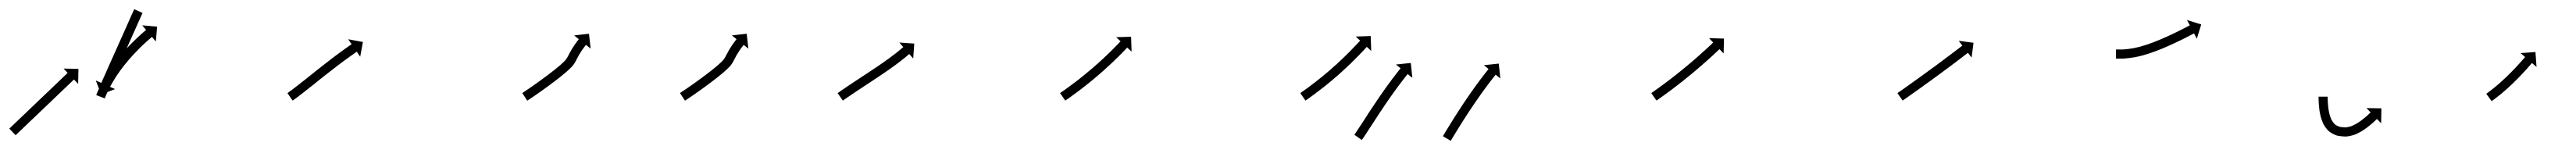

<svg xmlns="http://www.w3.org/2000/svg" viewBox="-27 -289 5651 329"><path d="M-5.1 -8.2C-5.6 -7.8 -6.1 -7.3 -6.6 -6.9L7.3 7.6C7.7 7.1 8.2 6.7 8.7 6.2C10 4.9 11.4 3.6 12.8 2.3C14.9 0.3 17 -1.7 19.1 -3.7C21.8 -6.3 24.5 -8.9 27.3 -11.5C30.5 -14.6 33.7 -17.7 36.9 -20.8C40.5 -24.2 44.2 -27.6 47.8 -31.1C51.6 -34.8 55.5 -38.4 59.3 -42.1C63.3 -45.9 67.3 -49.7 71.3 -53.5C75.2 -57.3 79.2 -61.1 83.2 -64.9C87.1 -68.6 90.9 -72.3 94.8 -76C98.4 -79.4 102 -82.8 105.6 -86.3C108.8 -89.4 112 -92.5 115.3 -95.5C118 -98.1 120.7 -100.8 123.5 -103.4C125.6 -105.4 127.7 -107.4 129.8 -109.4C131.1 -110.7 132.5 -112 133.8 -113.3C134.3 -113.7 134.8 -114.2 135.3 -114.6L144.4 -105.1L145.1 -137.9L112.4 -138.6L121.5 -129.1C121 -128.6 120.5 -128.2 120 -127.7C118.7 -126.4 117.3 -125.1 116 -123.9C113.9 -121.8 111.7 -119.8 109.6 -117.8C106.9 -115.2 104.2 -112.6 101.5 -110C98.2 -106.9 95 -103.8 91.8 -100.8C88.2 -97.3 84.6 -93.9 81 -90.4C77.1 -86.7 73.2 -83.1 69.4 -79.4C65.4 -75.6 61.4 -71.8 57.4 -68C53.5 -64.2 49.5 -60.4 45.5 -56.6C41.7 -52.9 37.8 -49.2 33.9 -45.5C30.3 -42.1 26.7 -38.7 23.1 -35.2C19.9 -32.1 16.7 -29.1 13.4 -26C10.7 -23.4 8 -20.8 5.3 -18.2C3.1 -16.1 1 -14.1 -1.1 -12.1C-2.4 -10.8 -3.8 -9.5 -5.1 -8.2ZM284.9 -258.8C285.1 -259.4 285.4 -260 285.7 -260.6L267.4 -268.8C267.1 -268.2 266.9 -267.6 266.6 -267C265.8 -265.2 265.1 -263.5 264.3 -261.8C263.1 -259.2 261.9 -256.5 260.7 -253.9C259.2 -250.4 257.7 -247 256.1 -243.5C254.3 -239.4 252.5 -235.4 250.7 -231.3C248.6 -226.7 246.6 -222.2 244.6 -217.6C242.4 -212.8 240.2 -207.9 238 -203C235.8 -198 233.5 -193 231.3 -188C229.1 -182.9 226.8 -177.9 224.6 -172.9C222.4 -168 220.2 -163.2 218 -158.3C216 -153.8 214 -149.2 211.9 -144.7C210.1 -140.6 208.3 -136.5 206.5 -132.4C204.9 -129 203.4 -125.5 201.9 -122.1C200.7 -119.4 199.5 -116.8 198.3 -114.1C197.5 -112.4 196.8 -110.7 196 -109C195.7 -108.4 195.5 -107.8 195.2 -107.2L183.2 -112.5L194.9 -81.9L225.5 -93.6L213.4 -99C213.7 -99.6 214 -100.2 214.3 -100.8C215 -102.5 215.8 -104.2 216.6 -106C217.7 -108.6 218.9 -111.3 220.1 -113.9C221.7 -117.4 223.2 -120.8 224.7 -124.3C226.6 -128.3 228.4 -132.4 230.2 -136.5C232.2 -141 234.3 -145.6 236.3 -150.1C238.5 -155 240.6 -159.9 242.8 -164.7C245.1 -169.8 247.3 -174.8 249.6 -179.8C251.8 -184.8 254.1 -189.9 256.3 -194.9C258.5 -199.7 260.6 -204.6 262.8 -209.5C264.9 -214 266.9 -218.6 268.9 -223.1C270.7 -227.2 272.6 -231.3 274.4 -235.4C275.9 -238.8 277.5 -242.2 279 -245.7C280.2 -248.3 281.4 -251 282.6 -253.7C283.3 -255.4 284.1 -257.1 284.9 -258.8ZM184.9 -82.3C184.6 -81.7 184.4 -81.1 184.1 -80.4L202.8 -73.2C203 -73.8 203.3 -74.4 203.5 -75C203.5 -75 203.5 -75 203.5 -75C203.5 -75 203.5 -75 203.5 -75C204.1 -76.6 204.8 -78.3 205.5 -80C205.5 -80 205.5 -80 205.5 -79.9C205.5 -79.9 205.5 -79.9 205.5 -79.9C206.6 -82.5 207.8 -85.1 209 -87.6C209 -87.6 208.9 -87.6 208.9 -87.6C208.9 -87.5 208.9 -87.5 208.9 -87.5C210.5 -90.8 212.1 -94.1 213.8 -97.4C213.8 -97.4 213.8 -97.3 213.7 -97.3C213.7 -97.3 213.7 -97.2 213.7 -97.2C215.8 -101.1 217.9 -104.9 220 -108.6C220 -108.6 220 -108.6 220 -108.6C220 -108.5 220 -108.5 220 -108.5C222.4 -112.7 225 -116.8 227.6 -120.9C227.6 -120.9 227.6 -120.9 227.6 -120.9C227.6 -120.8 227.5 -120.8 227.5 -120.8C230.4 -125.1 233.4 -129.4 236.4 -133.7C236.4 -133.7 236.4 -133.7 236.4 -133.6C236.3 -133.6 236.3 -133.6 236.3 -133.6C239.5 -137.9 242.8 -142.2 246.1 -146.5C246.1 -146.5 246.1 -146.4 246 -146.4C246 -146.4 246 -146.3 246 -146.3C249.4 -150.6 252.8 -154.7 256.3 -158.8C256.3 -158.8 256.3 -158.8 256.3 -158.8C256.3 -158.8 256.3 -158.7 256.3 -158.7C259.7 -162.7 263.2 -166.6 266.7 -170.4C266.7 -170.4 266.7 -170.4 266.7 -170.4C266.7 -170.4 266.7 -170.3 266.7 -170.3C270 -173.9 273.4 -177.4 276.9 -180.9C276.9 -180.9 276.9 -180.9 276.8 -180.9C276.8 -180.9 276.8 -180.9 276.8 -180.9C279.9 -184 283.1 -187 286.2 -190.1C286.2 -190.1 286.2 -190.1 286.2 -190C286.2 -190 286.2 -190 286.2 -190C288.9 -192.6 291.6 -195.1 294.4 -197.6C294.4 -197.6 294.3 -197.6 294.3 -197.6C294.3 -197.5 294.3 -197.5 294.3 -197.5C296.4 -199.4 298.6 -201.3 300.7 -203.2L300.7 -203.2L300.7 -203.2C302.1 -204.4 303.5 -205.6 304.9 -206.8L304.9 -206.8L304.9 -206.8C305.4 -207.2 305.9 -207.6 306.4 -208L314.9 -198L317.7 -230.6L285 -233.4L293.5 -223.3C293 -222.9 292.5 -222.5 292 -222L292 -222L291.9 -222C290.5 -220.8 289.1 -219.6 287.6 -218.3L287.6 -218.3L287.6 -218.3C285.4 -216.3 283.2 -214.4 281 -212.4C281 -212.4 280.9 -212.4 280.9 -212.4C280.9 -212.4 280.9 -212.4 280.9 -212.4C278.1 -209.8 275.3 -207.2 272.5 -204.6C272.5 -204.6 272.5 -204.6 272.4 -204.6C272.4 -204.5 272.4 -204.5 272.4 -204.5C269.1 -201.4 265.9 -198.2 262.7 -195C262.7 -195 262.7 -195 262.7 -195C262.6 -195 262.6 -195 262.6 -195C259.1 -191.4 255.6 -187.7 252.1 -184.1C252.1 -184.1 252.1 -184 252.1 -184C252 -184 252 -184 252 -184C248.4 -180 244.8 -176 241.2 -171.9C241.2 -171.9 241.2 -171.9 241.2 -171.8C241.1 -171.8 241.1 -171.8 241.1 -171.8C237.5 -167.5 233.9 -163.2 230.4 -158.9C230.4 -158.9 230.4 -158.9 230.4 -158.8C230.4 -158.8 230.3 -158.8 230.3 -158.8C226.9 -154.4 223.5 -149.9 220.2 -145.4C220.2 -145.4 220.2 -145.4 220.2 -145.3C220.1 -145.3 220.1 -145.3 220.1 -145.3C217 -140.8 213.9 -136.4 210.9 -131.9C210.9 -131.9 210.9 -131.8 210.8 -131.8C210.8 -131.8 210.8 -131.7 210.8 -131.7C208.1 -127.4 205.4 -123.1 202.8 -118.7C202.8 -118.7 202.7 -118.7 202.7 -118.7C202.7 -118.6 202.7 -118.6 202.7 -118.6C200.4 -114.7 198.2 -110.7 196.1 -106.6C196.1 -106.6 196 -106.6 196 -106.6C196 -106.5 196 -106.5 196 -106.5C194.2 -103.1 192.5 -99.6 190.8 -96.1C190.8 -96.1 190.8 -96.1 190.8 -96C190.8 -96 190.8 -96 190.8 -96C189.5 -93.3 188.3 -90.5 187.1 -87.8C187.1 -87.8 187.1 -87.8 187.1 -87.8C187.1 -87.7 187.1 -87.7 187.1 -87.7C186.3 -85.9 185.6 -84.2 184.9 -82.4C184.9 -82.4 184.9 -82.4 184.9 -82.3C184.9 -82.3 184.9 -82.3 184.9 -82.3Z M605.2 -85.9C604.6 -85.5 604.1 -85.2 603.6 -84.8L615 -68.4C615.6 -68.8 616.1 -69.2 616.7 -69.5L616.7 -69.6L616.7 -69.6C618.3 -70.7 619.8 -71.8 621.4 -72.9C621.4 -72.9 621.4 -72.9 621.4 -72.9C621.4 -72.9 621.4 -72.9 621.4 -72.9C623.8 -74.7 626.1 -76.5 628.5 -78.2C628.5 -78.2 628.5 -78.2 628.5 -78.2C628.5 -78.3 628.5 -78.3 628.5 -78.3C631.6 -80.6 634.6 -82.9 637.6 -85.2L637.6 -85.2L637.6 -85.2C641.2 -88 644.7 -90.8 648.2 -93.6L648.2 -93.6L648.2 -93.6C652.1 -96.7 656 -99.8 660 -102.9C664.1 -106.2 668.3 -109.6 672.4 -112.9C676.7 -116.3 681 -119.7 685.3 -123.1L685.3 -123.1L685.3 -123.1C689.6 -126.5 694 -129.9 698.3 -133.2L698.3 -133.2L698.3 -133.2C702.5 -136.5 706.7 -139.7 710.9 -142.9L710.9 -142.9L710.8 -142.9C714.8 -145.9 718.8 -148.9 722.7 -151.9L722.7 -151.9L722.7 -151.9C726.3 -154.5 729.8 -157.1 733.4 -159.8L733.4 -159.8L733.4 -159.7C736.4 -161.9 739.5 -164.1 742.5 -166.3L742.5 -166.3L742.5 -166.3C744.8 -168 747.2 -169.6 749.6 -171.3L749.5 -171.3L749.5 -171.3C751.1 -172.3 752.6 -173.4 754.1 -174.5L754.1 -174.4L754.1 -174.4C754.6 -174.8 755.2 -175.2 755.7 -175.6L763.2 -164.7L769.2 -196.9L736.9 -202.9L744.4 -192C743.9 -191.7 743.3 -191.3 742.8 -190.9L742.8 -190.9L742.7 -190.9C741.2 -189.8 739.6 -188.8 738.1 -187.7L738.1 -187.7L738.1 -187.7C735.7 -186 733.3 -184.3 730.9 -182.6L730.9 -182.6L730.9 -182.6C727.8 -180.4 724.7 -178.2 721.6 -175.9L721.6 -175.9L721.6 -175.9C718 -173.3 714.4 -170.6 710.8 -167.9L710.7 -167.9L710.7 -167.9C706.7 -164.9 702.7 -161.9 698.7 -158.8L698.7 -158.8L698.7 -158.8C694.5 -155.6 690.2 -152.3 686 -149L686 -149L686 -149C681.6 -145.6 677.3 -142.2 673 -138.8L672.9 -138.8L672.9 -138.8C668.6 -135.4 664.3 -131.9 660 -128.5C655.8 -125.2 651.6 -121.9 647.5 -118.5C643.6 -115.4 639.7 -112.3 635.8 -109.2L635.8 -109.2L635.8 -109.3C632.3 -106.5 628.8 -103.7 625.3 -101L625.3 -101L625.3 -101C622.4 -98.7 619.4 -96.5 616.4 -94.2C616.4 -94.2 616.4 -94.2 616.5 -94.2C616.5 -94.2 616.5 -94.2 616.5 -94.2C614.2 -92.5 611.9 -90.8 609.6 -89.1C609.6 -89.1 609.6 -89.1 609.6 -89.1C609.6 -89.1 609.6 -89.1 609.6 -89.1C608.1 -88 606.6 -87 605.1 -85.9L605.2 -85.9Z M1120.4 -86C1119.9 -85.7 1119.3 -85.3 1118.8 -84.9L1129.7 -68.2C1130.3 -68.6 1130.9 -68.9 1131.4 -69.3L1131.4 -69.3L1131.4 -69.3C1133 -70.4 1134.6 -71.4 1136.2 -72.5L1136.2 -72.5L1136.2 -72.5C1138.6 -74.1 1141.1 -75.8 1143.5 -77.4L1143.5 -77.4L1143.5 -77.4C1146.6 -79.6 1149.8 -81.8 1152.9 -83.9L1152.9 -83.9L1152.9 -83.9C1156.6 -86.5 1160.2 -89.1 1163.9 -91.7L1163.9 -91.7L1163.9 -91.7C1168 -94.6 1172.1 -97.6 1176.1 -100.5L1176.1 -100.5L1176.2 -100.6C1180.5 -103.7 1184.8 -107 1189.1 -110.2C1189.1 -110.2 1189.1 -110.2 1189.1 -110.2C1189.1 -110.2 1189.1 -110.2 1189.1 -110.2C1193.6 -113.6 1197.9 -117 1202.3 -120.4C1202.3 -120.4 1202.3 -120.5 1202.4 -120.5C1202.4 -120.5 1202.4 -120.5 1202.4 -120.5C1206.8 -124 1211.1 -127.6 1215.3 -131.2C1215.3 -131.2 1215.4 -131.3 1215.4 -131.3C1215.4 -131.3 1215.5 -131.4 1215.5 -131.4C1219.7 -135 1223.7 -138.8 1227.6 -142.8C1227.6 -142.8 1227.7 -142.9 1227.9 -143.1C1228 -143.2 1228.1 -143.3 1228.1 -143.3C1232 -147.8 1235.2 -152.8 1237.7 -158.2C1237.7 -158.2 1237.6 -158.2 1237.6 -158.1C1237.6 -158 1237.5 -157.9 1237.5 -157.9C1239.5 -161.8 1241.5 -165.5 1243.6 -169.2C1243.6 -169.2 1243.6 -169.2 1243.6 -169.1C1243.5 -169.1 1243.5 -169 1243.5 -169C1245.4 -172.1 1247.3 -175.2 1249.3 -178.2C1249.3 -178.2 1249.3 -178.2 1249.3 -178.1C1249.2 -178.1 1249.2 -178.1 1249.2 -178.1C1250.8 -180.4 1252.4 -182.7 1254.1 -184.9C1254.1 -184.9 1254.1 -184.9 1254 -184.9C1254 -184.9 1254 -184.8 1254 -184.8C1255.1 -186.3 1256.2 -187.7 1257.3 -189.1C1257.3 -189.1 1257.3 -189.1 1257.3 -189.1C1257.3 -189.1 1257.3 -189.1 1257.3 -189.1C1257.7 -189.6 1258.1 -190.1 1258.5 -190.6L1268.8 -182.4L1265.1 -215L1232.6 -211.3L1242.8 -203.1C1242.4 -202.6 1242 -202 1241.6 -201.5C1241.6 -201.5 1241.6 -201.5 1241.6 -201.5C1241.6 -201.5 1241.6 -201.5 1241.6 -201.5C1240.4 -199.9 1239.2 -198.4 1238 -196.9C1238 -196.9 1238 -196.8 1238 -196.8C1238 -196.8 1238 -196.8 1238 -196.8C1236.2 -194.3 1234.5 -191.9 1232.7 -189.4C1232.7 -189.4 1232.7 -189.4 1232.7 -189.3C1232.7 -189.3 1232.7 -189.3 1232.7 -189.3C1230.5 -186 1228.4 -182.7 1226.4 -179.4C1226.4 -179.4 1226.4 -179.3 1226.3 -179.3C1226.3 -179.2 1226.3 -179.2 1226.3 -179.2C1224 -175.2 1221.8 -171.1 1219.7 -167C1219.7 -167 1219.7 -166.9 1219.6 -166.8C1219.6 -166.7 1219.6 -166.7 1219.6 -166.7C1217.8 -163 1215.6 -159.5 1212.9 -156.4C1212.9 -156.4 1213.1 -156.5 1213.2 -156.6C1213.3 -156.7 1213.4 -156.9 1213.4 -156.9C1209.8 -153.2 1206 -149.7 1202.2 -146.3C1202.2 -146.3 1202.3 -146.3 1202.3 -146.4C1202.3 -146.4 1202.4 -146.4 1202.4 -146.4C1198.2 -142.9 1194.1 -139.5 1189.8 -136.1C1189.8 -136.1 1189.9 -136.1 1189.9 -136.1C1189.9 -136.1 1189.9 -136.1 1189.9 -136.1C1185.6 -132.8 1181.3 -129.4 1177 -126.1C1177 -126.1 1177 -126.1 1177 -126.1C1177 -126.1 1177.1 -126.2 1177.1 -126.2C1172.8 -123 1168.6 -119.8 1164.3 -116.7L1164.3 -116.7L1164.3 -116.7C1160.3 -113.8 1156.3 -110.9 1152.3 -108L1152.3 -108L1152.3 -108C1148.7 -105.4 1145.1 -102.9 1141.4 -100.3L1141.4 -100.3L1141.5 -100.3C1138.4 -98.2 1135.3 -96.1 1132.2 -93.9L1132.2 -93.9L1132.2 -94C1129.8 -92.3 1127.4 -90.7 1125 -89.1L1125 -89.1L1125.1 -89.1C1123.5 -88.1 1122 -87 1120.4 -86L1120.4 -86Z M1466.4 -86C1465.9 -85.7 1465.3 -85.3 1464.8 -84.9L1475.7 -68.2C1476.3 -68.6 1476.9 -68.9 1477.4 -69.3L1477.4 -69.3L1477.4 -69.3C1479 -70.4 1480.6 -71.4 1482.2 -72.5L1482.2 -72.5L1482.2 -72.5C1484.6 -74.1 1487.1 -75.8 1489.5 -77.4L1489.5 -77.4L1489.5 -77.4C1492.6 -79.6 1495.8 -81.8 1498.9 -83.9L1498.9 -83.9L1498.9 -83.9C1502.6 -86.5 1506.2 -89.1 1509.9 -91.7L1509.9 -91.7L1509.9 -91.7C1514 -94.6 1518.1 -97.6 1522.1 -100.5L1522.1 -100.5L1522.2 -100.6C1526.5 -103.7 1530.8 -107 1535.1 -110.2C1535.1 -110.2 1535.1 -110.2 1535.1 -110.2C1535.1 -110.2 1535.1 -110.2 1535.1 -110.2C1539.6 -113.6 1543.9 -117 1548.3 -120.4C1548.3 -120.4 1548.3 -120.5 1548.4 -120.5C1548.4 -120.5 1548.4 -120.5 1548.4 -120.5C1552.8 -124 1557.1 -127.6 1561.3 -131.2C1561.3 -131.2 1561.4 -131.3 1561.4 -131.3C1561.4 -131.3 1561.5 -131.4 1561.5 -131.4C1565.7 -135 1569.7 -138.8 1573.6 -142.8C1573.6 -142.8 1573.7 -142.9 1573.9 -143.1C1574 -143.2 1574.1 -143.3 1574.1 -143.3C1578 -147.8 1581.2 -152.8 1583.7 -158.2C1583.7 -158.2 1583.6 -158.2 1583.6 -158.1C1583.6 -158 1583.5 -157.9 1583.5 -157.9C1585.5 -161.8 1587.5 -165.5 1589.6 -169.2C1589.6 -169.2 1589.6 -169.2 1589.6 -169.1C1589.5 -169.1 1589.5 -169 1589.5 -169C1591.4 -172.1 1593.3 -175.2 1595.3 -178.2C1595.3 -178.2 1595.3 -178.2 1595.3 -178.1C1595.2 -178.1 1595.2 -178.1 1595.2 -178.1C1596.8 -180.4 1598.4 -182.7 1600.1 -184.9C1600.1 -184.9 1600.1 -184.9 1600 -184.9C1600 -184.9 1600 -184.8 1600 -184.8C1601.1 -186.3 1602.2 -187.7 1603.3 -189.1C1603.3 -189.1 1603.3 -189.1 1603.3 -189.1C1603.3 -189.1 1603.3 -189.1 1603.3 -189.1C1603.7 -189.6 1604.1 -190.1 1604.5 -190.6L1614.8 -182.4L1611.1 -215L1578.6 -211.3L1588.8 -203.1C1588.4 -202.6 1588 -202 1587.6 -201.5C1587.6 -201.5 1587.6 -201.5 1587.6 -201.5C1587.6 -201.5 1587.6 -201.5 1587.6 -201.5C1586.4 -199.9 1585.2 -198.4 1584 -196.9C1584 -196.9 1584 -196.8 1584 -196.8C1584 -196.8 1584 -196.8 1584 -196.8C1582.2 -194.3 1580.5 -191.9 1578.7 -189.4C1578.7 -189.4 1578.7 -189.4 1578.7 -189.3C1578.7 -189.3 1578.7 -189.3 1578.7 -189.3C1576.5 -186 1574.4 -182.7 1572.4 -179.4C1572.4 -179.4 1572.4 -179.3 1572.3 -179.3C1572.3 -179.2 1572.3 -179.2 1572.3 -179.2C1570 -175.2 1567.8 -171.1 1565.7 -167C1565.7 -167 1565.7 -166.9 1565.6 -166.8C1565.6 -166.7 1565.6 -166.7 1565.6 -166.7C1563.8 -163 1561.6 -159.5 1558.9 -156.4C1558.9 -156.4 1559.1 -156.5 1559.2 -156.6C1559.3 -156.7 1559.4 -156.9 1559.4 -156.9C1555.8 -153.2 1552 -149.7 1548.2 -146.3C1548.2 -146.3 1548.3 -146.3 1548.3 -146.4C1548.3 -146.4 1548.4 -146.4 1548.4 -146.4C1544.2 -142.9 1540.1 -139.5 1535.8 -136.1C1535.8 -136.1 1535.9 -136.1 1535.9 -136.1C1535.9 -136.1 1535.9 -136.1 1535.9 -136.1C1531.6 -132.8 1527.3 -129.4 1523 -126.1C1523 -126.1 1523 -126.1 1523 -126.1C1523 -126.1 1523.1 -126.2 1523.1 -126.2C1518.8 -123 1514.6 -119.8 1510.3 -116.7L1510.3 -116.7L1510.3 -116.7C1506.3 -113.8 1502.3 -110.9 1498.3 -108L1498.3 -108L1498.3 -108C1494.7 -105.4 1491.1 -102.9 1487.4 -100.3L1487.4 -100.3L1487.5 -100.3C1484.4 -98.2 1481.3 -96.1 1478.2 -93.9L1478.2 -93.9L1478.2 -94C1475.8 -92.3 1473.4 -90.7 1471 -89.1L1471 -89.1L1471.1 -89.1C1469.5 -88.1 1468 -87 1466.4 -86L1466.4 -86Z M1812.2 -85.9C1811.7 -85.6 1811.1 -85.2 1810.6 -84.8L1822 -68.4C1822.5 -68.8 1823.1 -69.1 1823.6 -69.5C1825.1 -70.6 1826.7 -71.6 1828.2 -72.7L1828.2 -72.7L1828.2 -72.7C1830.6 -74.3 1833 -76 1835.4 -77.6L1835.4 -77.6L1835.4 -77.6C1838.5 -79.7 1841.6 -81.8 1844.7 -83.9L1844.7 -83.9L1844.7 -83.9C1848.4 -86.4 1852.1 -88.8 1855.8 -91.3L1855.8 -91.3L1855.8 -91.3C1859.9 -94 1864.1 -96.8 1868.2 -99.5C1872.7 -102.4 1877.1 -105.4 1881.6 -108.3C1886.2 -111.3 1890.8 -114.4 1895.4 -117.4L1895.4 -117.4L1895.4 -117.4C1900 -120.5 1904.6 -123.6 1909.2 -126.7L1909.2 -126.7L1909.2 -126.7C1913.6 -129.7 1918.1 -132.7 1922.5 -135.8C1922.5 -135.8 1922.5 -135.8 1922.5 -135.8C1922.5 -135.8 1922.5 -135.8 1922.5 -135.8C1926.6 -138.7 1930.7 -141.6 1934.8 -144.6C1934.8 -144.6 1934.8 -144.6 1934.8 -144.6C1934.8 -144.6 1934.9 -144.6 1934.9 -144.6C1938.5 -147.3 1942.1 -150 1945.7 -152.7C1945.7 -152.7 1945.7 -152.7 1945.8 -152.8C1945.8 -152.8 1945.8 -152.8 1945.8 -152.8C1948.8 -155.1 1951.8 -157.5 1954.8 -159.9C1954.8 -159.9 1954.9 -159.9 1954.9 -159.9C1954.9 -159.9 1954.9 -159.9 1954.9 -159.9C1957.2 -161.8 1959.5 -163.6 1961.8 -165.5C1961.8 -165.5 1961.8 -165.6 1961.8 -165.6C1961.8 -165.6 1961.8 -165.6 1961.8 -165.6C1963.3 -166.8 1964.7 -168 1966.2 -169.3L1966.2 -169.3L1966.2 -169.3C1966.7 -169.8 1967.2 -170.2 1967.7 -170.6L1976.4 -160.7L1978.7 -193.4L1946 -195.7L1954.6 -185.7C1954.1 -185.3 1953.6 -184.9 1953.1 -184.4L1953.1 -184.4L1953.1 -184.5C1951.7 -183.3 1950.3 -182.1 1948.9 -180.9C1948.9 -180.9 1948.9 -180.9 1949 -180.9C1949 -180.9 1949 -180.9 1949 -180.9C1946.8 -179.1 1944.6 -177.3 1942.3 -175.5C1942.3 -175.5 1942.3 -175.5 1942.4 -175.5C1942.4 -175.5 1942.4 -175.5 1942.4 -175.5C1939.5 -173.2 1936.5 -170.9 1933.6 -168.6C1933.6 -168.6 1933.6 -168.6 1933.6 -168.6C1933.6 -168.7 1933.6 -168.7 1933.6 -168.7C1930.1 -166 1926.6 -163.4 1923 -160.7C1923 -160.7 1923 -160.8 1923.1 -160.8C1923.1 -160.8 1923.1 -160.8 1923.1 -160.8C1919.1 -157.9 1915 -155 1911 -152.2C1911 -152.2 1911 -152.2 1911 -152.2C1911 -152.2 1911.1 -152.2 1911.1 -152.2C1906.7 -149.2 1902.3 -146.2 1898 -143.2L1898 -143.2L1898 -143.2C1893.4 -140.2 1888.9 -137.1 1884.3 -134.1L1884.3 -134.1L1884.3 -134.1C1879.8 -131.1 1875.2 -128 1870.6 -125C1866.1 -122.1 1861.7 -119.2 1857.2 -116.2C1853.1 -113.5 1848.9 -110.7 1844.7 -108L1844.7 -108L1844.7 -108C1841 -105.5 1837.3 -103 1833.5 -100.5L1833.5 -100.5L1833.5 -100.5C1830.4 -98.4 1827.2 -96.2 1824.1 -94.1L1824.1 -94.1L1824.1 -94.1C1821.7 -92.5 1819.3 -90.8 1816.9 -89.2L1816.9 -89.2L1816.9 -89.1C1815.3 -88.1 1813.8 -87 1812.2 -85.9Z M2300.2 -85.9C2299.7 -85.6 2299.2 -85.2 2298.6 -84.8L2310 -68.4C2310.5 -68.7 2311.1 -69.1 2311.6 -69.5L2311.6 -69.5L2311.6 -69.5C2313.2 -70.6 2314.7 -71.7 2316.3 -72.7L2316.3 -72.7L2316.3 -72.7C2318.7 -74.4 2321.1 -76.1 2323.5 -77.8L2323.5 -77.9L2323.5 -77.9C2326.6 -80.1 2329.7 -82.3 2332.7 -84.6L2332.8 -84.6L2332.8 -84.6C2336.4 -87.3 2340 -90 2343.6 -92.7C2343.6 -92.7 2343.6 -92.7 2343.6 -92.7C2343.6 -92.7 2343.6 -92.7 2343.6 -92.7C2347.6 -95.8 2351.6 -98.9 2355.5 -102C2355.5 -102 2355.6 -102 2355.6 -102C2355.6 -102 2355.6 -102 2355.6 -102C2359.8 -105.4 2364 -108.8 2368.1 -112.1C2368.1 -112.1 2368.2 -112.2 2368.2 -112.2C2368.2 -112.2 2368.2 -112.2 2368.2 -112.2C2372.5 -115.7 2376.7 -119.3 2381 -122.9C2381 -122.9 2381 -122.9 2381 -122.9C2381 -122.9 2381 -122.9 2381 -122.9C2385.2 -126.5 2389.4 -130.2 2393.6 -133.9C2393.6 -133.9 2393.6 -133.9 2393.6 -133.9C2393.6 -133.9 2393.6 -133.9 2393.6 -133.9C2397.6 -137.5 2401.6 -141.1 2405.5 -144.7C2405.5 -144.7 2405.6 -144.7 2405.6 -144.8C2405.6 -144.8 2405.6 -144.8 2405.6 -144.8C2409.3 -148.2 2412.9 -151.6 2416.6 -155.1C2416.6 -155.1 2416.6 -155.1 2416.6 -155.1C2416.6 -155.1 2416.6 -155.2 2416.6 -155.2C2419.9 -158.3 2423.1 -161.4 2426.3 -164.6L2426.3 -164.6L2426.3 -164.6C2429 -167.3 2431.7 -170 2434.4 -172.7L2434.4 -172.7L2434.4 -172.8C2436.5 -174.9 2438.5 -177 2440.6 -179.1L2440.6 -179.1L2440.6 -179.1C2441.9 -180.5 2443.2 -181.9 2444.5 -183.2L2444.5 -183.2L2444.5 -183.2C2444.9 -183.7 2445.4 -184.2 2445.9 -184.7L2455.5 -175.7L2454.4 -208.4L2421.7 -207.4L2431.3 -198.4C2430.8 -197.9 2430.4 -197.4 2429.9 -197L2429.9 -197L2429.9 -197C2428.7 -195.6 2427.4 -194.3 2426.1 -192.9L2426.1 -192.9L2426.1 -192.9C2424.1 -190.9 2422.1 -188.8 2420.1 -186.7L2420.1 -186.7L2420.1 -186.8C2417.5 -184.1 2414.9 -181.4 2412.2 -178.8L2412.2 -178.8L2412.3 -178.8C2409.1 -175.7 2405.9 -172.6 2402.7 -169.6C2402.7 -169.6 2402.7 -169.6 2402.8 -169.6C2402.8 -169.6 2402.8 -169.6 2402.8 -169.6C2399.2 -166.2 2395.6 -162.8 2392 -159.4C2392 -159.4 2392 -159.4 2392 -159.4C2392 -159.5 2392 -159.5 2392 -159.5C2388.1 -155.9 2384.2 -152.3 2380.3 -148.8C2380.3 -148.8 2380.3 -148.8 2380.3 -148.8C2380.3 -148.8 2380.3 -148.9 2380.3 -148.9C2376.2 -145.2 2372.1 -141.6 2368 -138.1C2368 -138.1 2368 -138.1 2368 -138.1C2368 -138.1 2368 -138.1 2368 -138.1C2363.8 -134.6 2359.7 -131.1 2355.4 -127.6C2355.4 -127.6 2355.5 -127.6 2355.5 -127.6C2355.5 -127.6 2355.5 -127.6 2355.5 -127.6C2351.4 -124.3 2347.3 -121 2343.1 -117.7C2343.1 -117.7 2343.1 -117.7 2343.2 -117.7C2343.2 -117.7 2343.2 -117.7 2343.2 -117.7C2339.3 -114.7 2335.4 -111.6 2331.5 -108.6C2331.5 -108.6 2331.5 -108.6 2331.5 -108.6C2331.5 -108.6 2331.5 -108.7 2331.5 -108.7C2328 -106 2324.4 -103.3 2320.9 -100.7L2320.9 -100.7L2320.9 -100.7C2317.9 -98.5 2314.9 -96.3 2311.8 -94.1L2311.8 -94.1L2311.8 -94.1C2309.5 -92.4 2307.1 -90.8 2304.8 -89.1L2304.8 -89.1L2304.8 -89.1C2303.3 -88.1 2301.8 -87 2300.2 -85.9L2300.2 -85.9Z M2827.2 -85.9C2826.6 -85.5 2826.1 -85.2 2825.6 -84.8L2837 -68.4C2837.6 -68.8 2838.1 -69.2 2838.6 -69.5L2838.7 -69.5L2838.7 -69.5C2840.2 -70.6 2841.7 -71.7 2843.3 -72.8L2843.3 -72.8L2843.3 -72.8C2845.7 -74.5 2848.1 -76.2 2850.5 -78L2850.5 -78L2850.5 -78C2853.6 -80.2 2856.6 -82.5 2859.7 -84.7C2859.7 -84.7 2859.7 -84.8 2859.7 -84.8C2859.7 -84.8 2859.7 -84.8 2859.7 -84.8C2863.3 -87.5 2866.9 -90.2 2870.5 -93C2870.5 -93 2870.5 -93 2870.5 -93C2870.5 -93 2870.5 -93 2870.5 -93C2874.5 -96.1 2878.5 -99.2 2882.4 -102.3C2882.4 -102.3 2882.4 -102.4 2882.4 -102.4C2882.4 -102.4 2882.4 -102.4 2882.4 -102.4C2886.6 -105.8 2890.8 -109.2 2894.9 -112.6C2894.9 -112.6 2894.9 -112.6 2894.9 -112.7C2895 -112.7 2895 -112.7 2895 -112.7C2899.2 -116.3 2903.4 -119.9 2907.6 -123.5C2907.6 -123.5 2907.6 -123.5 2907.6 -123.6C2907.7 -123.6 2907.7 -123.6 2907.7 -123.6C2911.8 -127.3 2916 -131 2920.1 -134.7C2920.1 -134.7 2920.1 -134.7 2920.1 -134.7C2920.1 -134.7 2920.1 -134.8 2920.1 -134.8C2924.1 -138.4 2928 -142.1 2931.9 -145.8C2931.9 -145.8 2931.9 -145.8 2931.9 -145.8C2931.9 -145.8 2932 -145.8 2932 -145.8C2935.6 -149.3 2939.2 -152.8 2942.8 -156.4C2942.8 -156.4 2942.8 -156.4 2942.8 -156.4C2942.8 -156.4 2942.8 -156.4 2942.8 -156.4C2946 -159.6 2949.2 -162.8 2952.3 -166L2952.3 -166L2952.3 -166C2955 -168.7 2957.6 -171.5 2960.3 -174.2L2960.3 -174.2L2960.3 -174.2C2962.3 -176.4 2964.3 -178.5 2966.3 -180.6L2966.3 -180.6L2966.3 -180.6C2967.6 -182 2968.9 -183.4 2970.2 -184.8C2970.7 -185.3 2971.1 -185.7 2971.6 -186.2L2981.2 -177.2L2980 -210L2947.3 -208.8L2956.9 -199.9C2956.5 -199.4 2956 -198.9 2955.6 -198.4C2954.3 -197 2953 -195.7 2951.8 -194.3L2951.8 -194.3L2951.8 -194.3C2949.8 -192.2 2947.8 -190.1 2945.8 -188L2945.8 -188L2945.8 -188.1C2943.2 -185.3 2940.6 -182.7 2938 -180L2938 -180L2938 -180C2934.9 -176.8 2931.8 -173.7 2928.7 -170.6C2928.7 -170.6 2928.7 -170.6 2928.7 -170.6C2928.7 -170.6 2928.7 -170.6 2928.7 -170.6C2925.2 -167.1 2921.6 -163.7 2918.1 -160.2C2918.1 -160.2 2918.1 -160.3 2918.1 -160.3C2918.1 -160.3 2918.1 -160.3 2918.1 -160.3C2914.3 -156.6 2910.4 -153 2906.6 -149.4C2906.6 -149.4 2906.6 -149.5 2906.6 -149.5C2906.6 -149.5 2906.6 -149.5 2906.6 -149.5C2902.6 -145.8 2898.5 -142.2 2894.4 -138.6C2894.4 -138.6 2894.4 -138.6 2894.4 -138.6C2894.5 -138.6 2894.5 -138.6 2894.5 -138.6C2890.4 -135 2886.2 -131.5 2882.1 -127.9C2882.1 -127.9 2882.1 -128 2882.1 -128C2882.1 -128 2882.1 -128 2882.1 -128C2878 -124.6 2874 -121.3 2869.9 -117.9C2869.9 -117.9 2869.9 -117.9 2869.9 -117.9C2869.9 -118 2869.9 -118 2869.9 -118C2866 -114.9 2862.2 -111.8 2858.3 -108.8C2858.3 -108.8 2858.3 -108.8 2858.3 -108.8C2858.3 -108.8 2858.3 -108.8 2858.3 -108.8C2854.8 -106.1 2851.3 -103.4 2847.7 -100.8C2847.7 -100.8 2847.7 -100.8 2847.7 -100.8C2847.8 -100.8 2847.8 -100.8 2847.8 -100.8C2844.8 -98.6 2841.7 -96.3 2838.7 -94.1L2838.7 -94.2L2838.8 -94.2C2836.4 -92.5 2834.1 -90.8 2831.7 -89.1L2831.7 -89.1L2831.7 -89.1C2830.2 -88.1 2828.7 -87 2827.2 -85.9L2827.2 -85.9ZM2945.3 5C2944.9 5.5 2944.6 6 2944.2 6.6L2960.6 18C2961 17.4 2961.4 16.9 2961.8 16.3L2961.8 16.3L2961.8 16.3C2962.9 14.8 2963.9 13.2 2965 11.6L2965 11.6L2965 11.6C2966.6 9.2 2968.3 6.7 2969.9 4.3L2969.9 4.3L2969.9 4.2C2972 1.1 2974.1 -2.1 2976.1 -5.3L2976.1 -5.3L2976.1 -5.3C2978.6 -9 2981 -12.8 2983.5 -16.5C2986.2 -20.7 2988.9 -24.9 2991.6 -29L2991.6 -29L2991.6 -29C2994.5 -33.5 2997.4 -37.9 3000.3 -42.4L3000.3 -42.3L3000.3 -42.3C3003.4 -46.9 3006.4 -51.5 3009.5 -56L3009.4 -56L3009.4 -56C3012.5 -60.5 3015.6 -65 3018.7 -69.5L3018.7 -69.5L3018.7 -69.5C3021.7 -73.8 3024.7 -78.2 3027.8 -82.5L3027.8 -82.5L3027.8 -82.5C3030.7 -86.5 3033.6 -90.5 3036.5 -94.5L3036.5 -94.5L3036.4 -94.5C3039.1 -98 3041.7 -101.6 3044.4 -105.1L3044.4 -105.1L3044.4 -105.1C3046.6 -108.1 3048.9 -111 3051.2 -114L3051.2 -114L3051.2 -114C3052.9 -116.3 3054.7 -118.5 3056.5 -120.8L3056.5 -120.8L3056.5 -120.8C3057.6 -122.2 3058.8 -123.7 3060 -125.1L3060 -125.1L3059.9 -125.1C3060.4 -125.6 3060.8 -126.1 3061.2 -126.6L3071.4 -118.3L3068 -150.9L3035.4 -147.5L3045.6 -139.2C3045.2 -138.7 3044.8 -138.2 3044.4 -137.7L3044.4 -137.6L3044.4 -137.6C3043.2 -136.2 3042 -134.7 3040.8 -133.2L3040.8 -133.2L3040.8 -133.2C3039 -130.9 3037.2 -128.6 3035.4 -126.3L3035.4 -126.3L3035.4 -126.2C3033 -123.2 3030.7 -120.2 3028.4 -117.2L3028.4 -117.2L3028.4 -117.2C3025.7 -113.6 3023 -110 3020.4 -106.3L3020.3 -106.3L3020.3 -106.3C3017.4 -102.3 3014.4 -98.2 3011.5 -94.1L3011.5 -94.1L3011.5 -94.1C3008.4 -89.7 3005.3 -85.3 3002.3 -80.9L3002.2 -80.9L3002.2 -80.9C2999.1 -76.3 2996 -71.8 2992.9 -67.2L2992.9 -67.2L2992.9 -67.2C2989.8 -62.6 2986.7 -58 2983.7 -53.4L2983.7 -53.4L2983.6 -53.4C2980.7 -48.9 2977.8 -44.4 2974.8 -40L2974.8 -40L2974.8 -40C2972.1 -35.8 2969.4 -31.6 2966.7 -27.4C2964.2 -23.7 2961.8 -19.9 2959.4 -16.2L2959.4 -16.2L2959.4 -16.2C2957.3 -13 2955.3 -9.9 2953.2 -6.8L2953.2 -6.8L2953.2 -6.8C2951.6 -4.4 2950 -2 2948.4 0.4L2948.4 0.4L2948.4 0.4C2947.4 1.9 2946.4 3.5 2945.3 5L2945.3 5ZM3139.5 8C3139.2 8.5 3138.8 9.1 3138.5 9.7L3155.7 19.9C3156 19.4 3156.3 18.8 3156.7 18.2C3157.6 16.6 3158.6 15 3159.5 13.4L3159.5 13.4L3159.5 13.4C3161 10.9 3162.5 8.5 3164 6L3164 6L3164 6C3166 2.8 3167.9 -0.4 3169.9 -3.6L3169.9 -3.6L3169.9 -3.6C3172.2 -7.4 3174.6 -11.2 3176.9 -14.9L3176.9 -14.9L3176.9 -14.9C3179.6 -19.1 3182.2 -23.3 3184.9 -27.5L3184.9 -27.5L3184.9 -27.5C3187.7 -31.9 3190.6 -36.4 3193.5 -40.8L3193.5 -40.8L3193.5 -40.8C3196.5 -45.4 3199.5 -49.9 3202.6 -54.5L3202.6 -54.5L3202.5 -54.4C3205.6 -59 3208.7 -63.5 3211.8 -68L3211.8 -68L3211.8 -68C3214.8 -72.3 3217.8 -76.7 3220.9 -81L3220.9 -81L3220.8 -80.9C3223.7 -85 3226.6 -89 3229.5 -93L3229.5 -93L3229.5 -92.9C3232.1 -96.5 3234.8 -100.1 3237.4 -103.6L3237.4 -103.6L3237.4 -103.6C3239.7 -106.6 3241.9 -109.5 3244.2 -112.5L3244.2 -112.5L3244.2 -112.5C3246 -114.8 3247.8 -117 3249.5 -119.3L3249.5 -119.3L3249.5 -119.3C3250.7 -120.7 3251.8 -122.2 3253 -123.6L3253 -123.6L3253 -123.6C3253.4 -124.1 3253.8 -124.6 3254.2 -125.2L3264.5 -116.9L3261 -149.5L3228.4 -146L3238.6 -137.7C3238.2 -137.2 3237.8 -136.7 3237.4 -136.1L3237.4 -136.1L3237.4 -136.1C3236.2 -134.7 3235 -133.2 3233.9 -131.7L3233.8 -131.7L3233.8 -131.7C3232 -129.4 3230.2 -127.1 3228.4 -124.7L3228.4 -124.7L3228.4 -124.7C3226.1 -121.7 3223.8 -118.7 3221.5 -115.7L3221.5 -115.6L3221.4 -115.6C3218.8 -112 3216.1 -108.4 3213.4 -104.8L3213.4 -104.8L3213.4 -104.8C3210.4 -100.7 3207.5 -96.7 3204.6 -92.6L3204.6 -92.6L3204.5 -92.5C3201.5 -88.2 3198.4 -83.8 3195.3 -79.4L3195.3 -79.4L3195.3 -79.3C3192.2 -74.8 3189.1 -70.2 3186 -65.6L3186 -65.6L3185.9 -65.6C3182.9 -61 3179.8 -56.4 3176.8 -51.8L3176.8 -51.8L3176.8 -51.7C3173.8 -47.3 3170.9 -42.8 3168 -38.3L3168 -38.2L3168 -38.2C3165.3 -34 3162.7 -29.8 3160 -25.6L3160 -25.5L3160 -25.5C3157.6 -21.7 3155.2 -17.9 3152.9 -14.1L3152.9 -14.1L3152.9 -14.1C3150.9 -10.9 3148.9 -7.6 3146.9 -4.4L3146.9 -4.4L3146.9 -4.4C3145.4 -1.9 3143.9 0.6 3142.4 3.1L3142.4 3.1L3142.4 3.1C3141.4 4.7 3140.5 6.3 3139.5 8Z M3597.2 -85.9C3596.7 -85.5 3596.1 -85.2 3595.6 -84.8L3607 -68.4C3607.6 -68.8 3608.1 -69.1 3608.6 -69.5L3608.6 -69.5L3608.7 -69.5C3610.2 -70.6 3611.7 -71.7 3613.3 -72.8L3613.3 -72.8L3613.3 -72.8C3615.7 -74.5 3618.1 -76.2 3620.4 -77.9L3620.5 -77.9L3620.5 -77.9C3623.6 -80.1 3626.6 -82.4 3629.7 -84.6L3629.7 -84.6L3629.7 -84.6C3633.3 -87.3 3637 -90 3640.6 -92.6L3640.6 -92.7L3640.6 -92.7C3644.6 -95.7 3648.6 -98.7 3652.6 -101.8L3652.6 -101.8L3652.6 -101.8C3656.8 -105.1 3661.1 -108.4 3665.3 -111.7L3665.3 -111.7L3665.3 -111.7C3669.6 -115.2 3673.9 -118.7 3678.2 -122.2L3678.3 -122.2L3678.3 -122.2C3682.6 -125.7 3686.8 -129.2 3691.1 -132.8L3691.1 -132.8L3691.1 -132.8C3695.2 -136.3 3699.3 -139.8 3703.3 -143.3L3703.4 -143.3L3703.4 -143.3C3707.2 -146.6 3710.9 -149.9 3714.7 -153.2L3714.7 -153.2L3714.7 -153.2C3718.1 -156.2 3721.4 -159.2 3724.8 -162.2L3724.8 -162.2L3724.8 -162.2C3727.6 -164.8 3730.4 -167.4 3733.2 -169.9L3733.2 -169.9L3733.2 -170C3735.4 -171.9 3737.5 -173.9 3739.6 -175.9L3739.6 -175.9L3739.6 -176C3741 -177.2 3742.4 -178.5 3743.8 -179.8L3743.8 -179.8L3743.8 -179.8C3744.2 -180.3 3744.7 -180.8 3745.2 -181.2L3754.3 -171.7L3755.1 -204.4L3722.4 -205.3L3731.4 -195.7C3731 -195.3 3730.5 -194.8 3730 -194.4L3730 -194.4L3730 -194.4C3728.7 -193.1 3727.3 -191.8 3725.9 -190.5L3726 -190.5L3726 -190.5C3723.8 -188.6 3721.7 -186.6 3719.6 -184.6L3719.6 -184.6L3719.6 -184.6C3716.9 -182.1 3714.1 -179.6 3711.3 -177L3711.3 -177L3711.3 -177.1C3708.1 -174.1 3704.7 -171.1 3701.4 -168.2L3701.4 -168.2L3701.5 -168.2C3697.7 -164.9 3694 -161.6 3690.3 -158.4L3690.3 -158.4L3690.3 -158.4C3686.3 -155 3682.2 -151.5 3678.2 -148.1L3678.2 -148.1L3678.2 -148.1C3674 -144.6 3669.8 -141.1 3665.6 -137.7L3665.6 -137.7L3665.6 -137.7C3661.4 -134.2 3657.1 -130.8 3652.8 -127.4L3652.9 -127.4L3652.9 -127.4C3648.7 -124.1 3644.5 -120.9 3640.3 -117.6L3640.4 -117.6L3640.4 -117.6C3636.4 -114.6 3632.5 -111.6 3628.5 -108.6L3628.6 -108.7L3628.6 -108.7C3625 -106 3621.5 -103.4 3617.9 -100.7L3617.9 -100.7L3617.9 -100.8C3614.9 -98.5 3611.8 -96.3 3608.8 -94.1L3608.8 -94.1L3608.8 -94.2C3606.5 -92.5 3604.1 -90.8 3601.7 -89.1L3601.7 -89.1L3601.8 -89.1C3600.2 -88.1 3598.7 -87 3597.2 -85.9L3597.2 -85.9Z M4137.2 -85.9C4136.7 -85.6 4136.1 -85.2 4135.6 -84.8L4147 -68.4C4147.5 -68.8 4148.1 -69.1 4148.6 -69.5C4150.2 -70.6 4151.7 -71.7 4153.3 -72.7C4155.6 -74.4 4158 -76.1 4160.4 -77.8C4163.5 -79.9 4166.6 -82.1 4169.7 -84.3L4169.7 -84.3L4169.7 -84.3C4173.4 -86.9 4177 -89.5 4180.6 -92.1L4180.7 -92.1L4180.7 -92.1C4184.7 -95 4188.8 -97.9 4192.8 -100.8L4192.8 -100.8L4192.8 -100.8C4197.2 -103.9 4201.5 -107.1 4205.8 -110.2L4205.8 -110.2L4205.9 -110.2C4210.3 -113.4 4214.8 -116.7 4219.2 -119.9L4219.2 -119.9L4219.2 -119.9C4223.7 -123.2 4228.1 -126.5 4232.6 -129.7L4232.6 -129.7L4232.6 -129.7C4236.9 -132.9 4241.2 -136.1 4245.4 -139.3L4245.5 -139.3L4245.5 -139.3C4249.5 -142.3 4253.5 -145.3 4257.5 -148.3L4257.5 -148.3L4257.5 -148.3C4261 -150.9 4264.6 -153.6 4268.2 -156.3L4268.2 -156.3L4268.2 -156.3C4271.2 -158.6 4274.2 -160.9 4277.2 -163.2C4279.6 -165 4281.9 -166.8 4284.2 -168.5C4285.7 -169.7 4287.2 -170.8 4288.7 -172C4289.2 -172.4 4289.7 -172.8 4290.2 -173.2L4298.3 -162.7L4302.5 -195.2L4270 -199.5L4278 -189C4277.5 -188.6 4277 -188.2 4276.5 -187.8C4275 -186.7 4273.5 -185.5 4272 -184.4C4269.7 -182.6 4267.4 -180.9 4265.1 -179.1C4262.1 -176.8 4259.1 -174.6 4256.1 -172.3L4256.1 -172.3L4256.1 -172.3C4252.6 -169.6 4249 -166.9 4245.4 -164.2L4245.5 -164.2L4245.5 -164.3C4241.5 -161.3 4237.5 -158.3 4233.5 -155.3L4233.5 -155.3L4233.5 -155.3C4229.2 -152.1 4225 -149 4220.7 -145.8L4220.7 -145.8L4220.7 -145.8C4216.3 -142.6 4211.9 -139.3 4207.4 -136.1L4207.4 -136.1L4207.4 -136.1C4203 -132.8 4198.6 -129.6 4194.1 -126.4L4194.1 -126.4L4194.1 -126.4C4189.8 -123.3 4185.5 -120.2 4181.2 -117L4181.2 -117.1L4181.2 -117.1C4177.1 -114.2 4173.1 -111.3 4169 -108.4L4169 -108.4L4169 -108.4C4165.4 -105.8 4161.8 -103.2 4158.1 -100.6L4158.1 -100.6L4158.2 -100.6C4155.1 -98.5 4152 -96.3 4148.9 -94.1C4146.5 -92.5 4144.2 -90.8 4141.8 -89.1C4140.3 -88.1 4138.7 -87 4137.2 -85.9Z M4617 -180.5C4616.3 -180.5 4615.7 -180.5 4615 -180.5V-160.5C4615.7 -160.5 4616.3 -160.5 4617 -160.5C4618.9 -160.5 4620.7 -160.5 4622.6 -160.5C4625.6 -160.5 4628.5 -160.5 4631.5 -160.5C4631.5 -160.5 4631.6 -160.5 4631.8 -160.5C4632 -160.6 4632.2 -160.6 4632.2 -160.6C4636 -160.9 4639.9 -161.2 4643.7 -161.6C4643.7 -161.6 4643.7 -161.6 4643.8 -161.6C4643.9 -161.7 4643.9 -161.7 4643.9 -161.7C4648.5 -162.2 4653.1 -162.9 4657.7 -163.7C4657.7 -163.7 4657.7 -163.8 4657.8 -163.8C4657.9 -163.8 4657.9 -163.8 4657.9 -163.8C4663 -164.8 4668 -166 4673 -167.3C4673 -167.3 4673.1 -167.3 4673.1 -167.3C4673.2 -167.3 4673.2 -167.3 4673.2 -167.3C4678.5 -168.8 4683.7 -170.4 4688.9 -172.1C4688.9 -172.1 4689 -172.1 4689 -172.1C4689.1 -172.1 4689.1 -172.1 4689.1 -172.1C4694.4 -173.9 4699.7 -175.8 4704.9 -177.8C4704.9 -177.8 4705 -177.8 4705 -177.8C4705 -177.9 4705.1 -177.9 4705.1 -177.9C4710.3 -179.9 4715.4 -182 4720.6 -184.1C4720.6 -184.1 4720.6 -184.1 4720.6 -184.2C4720.7 -184.2 4720.7 -184.2 4720.7 -184.2C4725.6 -186.3 4730.6 -188.5 4735.5 -190.7C4735.5 -190.7 4735.5 -190.7 4735.5 -190.7C4735.5 -190.7 4735.6 -190.7 4735.6 -190.7C4740.1 -192.8 4744.7 -194.9 4749.2 -197.1C4749.2 -197.1 4749.2 -197.1 4749.3 -197.1C4749.3 -197.1 4749.3 -197.1 4749.3 -197.1C4753.3 -199.1 4757.4 -201 4761.4 -203L4761.4 -203L4761.5 -203C4764.9 -204.7 4768.3 -206.4 4771.6 -208.1L4771.7 -208.2L4771.7 -208.2C4774.3 -209.5 4776.9 -210.8 4779.5 -212.2L4779.5 -212.2L4779.5 -212.2C4781.2 -213.1 4782.8 -213.9 4784.5 -214.8L4784.5 -214.8L4784.5 -214.8C4785.1 -215.1 4785.7 -215.4 4786.3 -215.7L4792.4 -204.1L4802.1 -235.4L4770.8 -245.1L4777 -233.4C4776.4 -233.1 4775.8 -232.8 4775.2 -232.5L4775.2 -232.5L4775.2 -232.5C4773.6 -231.7 4771.9 -230.8 4770.3 -229.9L4770.3 -229.9L4770.3 -229.9C4767.7 -228.6 4765.1 -227.3 4762.6 -226L4762.6 -226L4762.6 -226C4759.3 -224.3 4755.9 -222.6 4752.5 -220.9L4752.6 -220.9L4752.6 -220.9C4748.6 -219 4744.6 -217 4740.6 -215.1C4740.6 -215.1 4740.6 -215.1 4740.6 -215.1C4740.7 -215.1 4740.7 -215.1 4740.7 -215.1C4736.2 -213 4731.7 -210.9 4727.2 -208.9C4727.2 -208.9 4727.3 -208.9 4727.3 -208.9C4727.3 -208.9 4727.3 -208.9 4727.3 -208.9C4722.5 -206.8 4717.7 -204.6 4712.8 -202.6C4712.8 -202.6 4712.8 -202.6 4712.8 -202.6C4712.9 -202.6 4712.9 -202.6 4712.9 -202.6C4707.9 -200.5 4702.8 -198.5 4697.8 -196.5C4697.8 -196.5 4697.8 -196.5 4697.8 -196.5C4697.9 -196.5 4697.9 -196.5 4697.9 -196.5C4692.8 -194.6 4687.8 -192.8 4682.6 -191C4682.6 -191 4682.7 -191.1 4682.7 -191.1C4682.8 -191.1 4682.8 -191.1 4682.8 -191.1C4677.8 -189.5 4672.9 -188 4667.8 -186.6C4667.8 -186.6 4667.9 -186.6 4668 -186.6C4668 -186.6 4668.1 -186.6 4668.1 -186.6C4663.4 -185.4 4658.7 -184.4 4653.9 -183.4C4653.9 -183.4 4654 -183.4 4654.1 -183.4C4654.1 -183.4 4654.2 -183.4 4654.2 -183.4C4650 -182.7 4645.7 -182 4641.4 -181.5C4641.4 -181.5 4641.5 -181.5 4641.5 -181.5C4641.6 -181.5 4641.6 -181.5 4641.6 -181.5C4637.9 -181.1 4634.2 -180.8 4630.5 -180.5C4630.5 -180.5 4630.7 -180.5 4630.9 -180.5C4631.1 -180.5 4631.3 -180.5 4631.3 -180.5C4628.4 -180.5 4625.5 -180.5 4622.6 -180.5C4620.7 -180.5 4618.9 -180.5 4617 -180.5Z M5079.5 -75.1C5079.5 -75.7 5079.5 -76.4 5079.5 -77L5059.5 -77C5059.5 -76.3 5059.5 -75.6 5059.5 -75C5059.5 -75 5059.5 -74.9 5059.5 -74.9C5059.5 -74.9 5059.5 -74.9 5059.5 -74.9C5059.5 -73 5059.6 -71.1 5059.6 -69.1C5059.6 -69.1 5059.6 -69.1 5059.6 -69.1C5059.6 -69.1 5059.6 -69 5059.6 -69C5059.7 -66 5059.9 -63 5060.1 -60C5060.1 -60 5060.1 -60 5060.1 -59.9C5060.1 -59.9 5060.1 -59.9 5060.1 -59.9C5060.4 -55.9 5060.8 -52 5061.3 -48.1C5061.3 -48.1 5061.3 -48.1 5061.3 -48C5061.3 -47.9 5061.3 -47.8 5061.3 -47.8C5062 -43.2 5062.9 -38.5 5064 -33.9C5064 -33.9 5064 -33.8 5064 -33.7C5064.1 -33.5 5064.1 -33.4 5064.1 -33.4C5065.6 -28.2 5067.4 -23 5069.6 -18C5069.6 -18 5069.7 -17.8 5069.8 -17.6C5069.9 -17.4 5070 -17.1 5070 -17.1C5073 -11.7 5076.7 -6.6 5081 -2.1C5081 -2.1 5081.3 -1.8 5081.6 -1.6C5081.9 -1.3 5082.1 -1.1 5082.2 -1.1C5087.4 3 5093.4 6.1 5099.6 8.3C5099.6 8.3 5100 8.4 5100.3 8.4C5100.6 8.5 5100.9 8.6 5100.9 8.6C5107 9.8 5113.1 10.4 5119.3 10.5C5119.3 10.5 5119.6 10.5 5119.9 10.4C5120.1 10.4 5120.4 10.4 5120.4 10.4C5126.5 9.8 5132.5 8.5 5138.3 6.5C5138.3 6.5 5138.4 6.5 5138.6 6.4C5138.8 6.3 5139 6.3 5139 6.3C5144 4.2 5148.8 1.8 5153.5 -0.9C5153.5 -0.9 5153.6 -1 5153.7 -1C5153.8 -1.1 5153.9 -1.1 5153.9 -1.1C5157.9 -3.6 5161.8 -6.3 5165.6 -9.1C5165.6 -9.1 5165.6 -9.1 5165.7 -9.1C5165.7 -9.2 5165.8 -9.2 5165.8 -9.2C5168.9 -11.6 5172 -14.1 5175 -16.6C5175 -16.6 5175 -16.6 5175 -16.6C5175.1 -16.6 5175.1 -16.7 5175.1 -16.7C5177.4 -18.6 5179.6 -20.6 5181.8 -22.6C5181.8 -22.6 5181.9 -22.7 5181.9 -22.7C5181.9 -22.7 5181.9 -22.7 5181.9 -22.7C5183.3 -24 5184.7 -25.3 5186.1 -26.7L5186.1 -26.7L5186.1 -26.7C5186.6 -27.2 5187.1 -27.6 5187.6 -28.1L5196.8 -18.6L5197.3 -51.4L5164.5 -51.9L5173.7 -42.5C5173.2 -42 5172.7 -41.5 5172.3 -41.1L5172.3 -41.1L5172.3 -41.1C5171 -39.9 5169.6 -38.6 5168.3 -37.4C5168.3 -37.4 5168.3 -37.4 5168.3 -37.4C5168.4 -37.4 5168.4 -37.4 5168.4 -37.4C5166.3 -35.5 5164.2 -33.7 5162 -31.8C5162 -31.8 5162 -31.8 5162.1 -31.9C5162.1 -31.9 5162.1 -31.9 5162.1 -31.9C5159.3 -29.6 5156.5 -27.3 5153.6 -25.1C5153.6 -25.1 5153.7 -25.1 5153.7 -25.1C5153.8 -25.2 5153.8 -25.2 5153.8 -25.2C5150.4 -22.7 5146.8 -20.3 5143.2 -18.1C5143.2 -18.1 5143.3 -18.1 5143.4 -18.2C5143.5 -18.2 5143.6 -18.3 5143.6 -18.3C5139.6 -16 5135.5 -14 5131.2 -12.2C5131.2 -12.2 5131.4 -12.2 5131.6 -12.3C5131.8 -12.4 5132 -12.4 5132 -12.4C5127.5 -11 5123 -10 5118.4 -9.5C5118.3 -9.5 5118.6 -9.5 5118.9 -9.5C5119.2 -9.5 5119.5 -9.5 5119.5 -9.5C5114.6 -9.6 5109.7 -10 5104.8 -11C5104.8 -11 5105.1 -10.9 5105.5 -10.8C5105.8 -10.7 5106.1 -10.6 5106.1 -10.6C5101.9 -12.1 5097.9 -14.2 5094.3 -16.9C5094.3 -16.9 5094.6 -16.7 5094.9 -16.4C5095.2 -16.1 5095.5 -15.9 5095.5 -15.9C5092.4 -19.2 5089.7 -22.9 5087.5 -26.8C5087.5 -26.8 5087.6 -26.6 5087.7 -26.4C5087.8 -26.2 5087.9 -26 5087.9 -26C5086.1 -30.2 5084.6 -34.5 5083.3 -38.9C5083.3 -38.9 5083.4 -38.7 5083.4 -38.6C5083.4 -38.5 5083.5 -38.4 5083.5 -38.4C5082.5 -42.5 5081.7 -46.7 5081.1 -50.9C5081.1 -50.9 5081.1 -50.8 5081.1 -50.7C5081.1 -50.6 5081.1 -50.6 5081.1 -50.6C5080.7 -54.2 5080.3 -57.8 5080 -61.4C5080 -61.4 5080 -61.4 5080 -61.3C5080 -61.3 5080 -61.3 5080 -61.3C5079.8 -64.1 5079.7 -66.9 5079.6 -69.7C5079.6 -69.7 5079.6 -69.7 5079.6 -69.7C5079.6 -69.6 5079.6 -69.6 5079.6 -69.6C5079.6 -71.4 5079.5 -73.3 5079.5 -75.1C5079.5 -75.1 5079.5 -75.1 5079.5 -75.1C5079.5 -75.1 5079.5 -75.1 5079.5 -75.1Z M5428.6 -84.2C5428.2 -83.9 5427.8 -83.7 5427.5 -83.4L5439.1 -67.1C5439.5 -67.4 5439.8 -67.6 5440.2 -67.9L5440.2 -67.9L5440.2 -67.9C5441.3 -68.7 5442.3 -69.4 5443.4 -70.2L5443.4 -70.2L5443.4 -70.2C5445 -71.4 5446.6 -72.6 5448.2 -73.8C5448.2 -73.8 5448.2 -73.8 5448.3 -73.9C5448.3 -73.9 5448.3 -73.9 5448.3 -73.9C5450.3 -75.5 5452.4 -77.1 5454.4 -78.7C5454.4 -78.7 5454.5 -78.7 5454.5 -78.7C5454.5 -78.7 5454.5 -78.7 5454.5 -78.7C5456.9 -80.6 5459.3 -82.6 5461.7 -84.5C5461.7 -84.5 5461.7 -84.6 5461.7 -84.6C5461.7 -84.6 5461.7 -84.6 5461.7 -84.6C5464.3 -86.8 5466.9 -89 5469.5 -91.3C5469.5 -91.3 5469.5 -91.3 5469.6 -91.3C5469.6 -91.3 5469.6 -91.3 5469.6 -91.3C5472.3 -93.8 5475.1 -96.2 5477.8 -98.7C5477.8 -98.7 5477.8 -98.7 5477.8 -98.7C5477.8 -98.7 5477.8 -98.7 5477.8 -98.7C5480.6 -101.3 5483.3 -103.9 5486.1 -106.5C5486.1 -106.5 5486.1 -106.5 5486.1 -106.5C5486.1 -106.5 5486.1 -106.6 5486.1 -106.6C5488.8 -109.2 5491.5 -111.8 5494.2 -114.5C5494.2 -114.5 5494.2 -114.5 5494.2 -114.5C5494.2 -114.5 5494.2 -114.5 5494.2 -114.5C5496.8 -117.1 5499.3 -119.7 5501.9 -122.4C5501.9 -122.4 5501.9 -122.4 5501.9 -122.4C5501.9 -122.4 5501.9 -122.4 5501.9 -122.4C5504.3 -124.9 5506.6 -127.3 5508.9 -129.8L5508.9 -129.8L5509 -129.9C5511 -132.1 5513.1 -134.3 5515.1 -136.6L5515.2 -136.6L5515.2 -136.6C5516.9 -138.5 5518.6 -140.5 5520.3 -142.4L5520.3 -142.4L5520.3 -142.4C5521.7 -143.9 5523 -145.4 5524.3 -146.9L5524.3 -146.9L5524.3 -146.9C5525.1 -147.8 5526 -148.8 5526.8 -149.8L5526.8 -149.8L5526.8 -149.8C5527.1 -150.1 5527.4 -150.5 5527.7 -150.8L5537.7 -142.2L5535.3 -174.9L5502.6 -172.5L5512.6 -163.9C5512.3 -163.6 5512 -163.2 5511.7 -162.9L5511.7 -162.9L5511.7 -162.9C5510.9 -161.9 5510.1 -161 5509.2 -160L5509.2 -160L5509.3 -160.1C5508 -158.6 5506.7 -157.1 5505.4 -155.7L5505.4 -155.7L5505.4 -155.7C5503.7 -153.8 5502 -151.9 5500.3 -150L5500.3 -150L5500.4 -150.1C5498.3 -147.8 5496.3 -145.6 5494.3 -143.5L5494.3 -143.5L5494.3 -143.5C5492 -141 5489.7 -138.6 5487.4 -136.2C5487.4 -136.2 5487.4 -136.2 5487.5 -136.2C5487.5 -136.2 5487.5 -136.2 5487.5 -136.2C5485 -133.7 5482.5 -131.1 5480 -128.6C5480 -128.6 5480 -128.6 5480 -128.6C5480 -128.6 5480 -128.6 5480 -128.6C5477.4 -126 5474.8 -123.5 5472.2 -120.9C5472.2 -120.9 5472.2 -120.9 5472.2 -120.9C5472.2 -120.9 5472.2 -121 5472.2 -121C5469.6 -118.4 5466.9 -115.9 5464.2 -113.4C5464.2 -113.4 5464.2 -113.4 5464.2 -113.4C5464.3 -113.4 5464.3 -113.5 5464.3 -113.5C5461.6 -111.1 5459 -108.7 5456.3 -106.3C5456.3 -106.3 5456.4 -106.3 5456.4 -106.4C5456.4 -106.4 5456.4 -106.4 5456.4 -106.4C5453.9 -104.2 5451.4 -102 5448.8 -99.9C5448.8 -99.9 5448.8 -99.9 5448.9 -99.9C5448.9 -99.9 5448.9 -100 5448.9 -100C5446.6 -98.1 5444.3 -96.2 5442 -94.3C5442 -94.3 5442 -94.3 5442 -94.3C5442 -94.4 5442 -94.4 5442 -94.4C5440.1 -92.8 5438.1 -91.3 5436.1 -89.7C5436.1 -89.7 5436.1 -89.8 5436.1 -89.8C5436.2 -89.8 5436.2 -89.8 5436.2 -89.8C5434.6 -88.6 5433.1 -87.5 5431.5 -86.3L5431.5 -86.3L5431.6 -86.3C5430.6 -85.6 5429.6 -84.9 5428.5 -84.2L5428.6 -84.2Z"/></svg>

Font: FRB American Cursive Just Arrows Extralight
Style: Italic
Weight: 200
Italic angle: -25°
Version: Version 2.0;Modular Font Editor K font №1